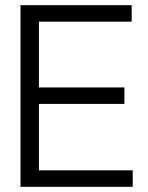

<svg xmlns="http://www.w3.org/2000/svg" viewBox="-20 -720 571 740"><path d="M59 0H491.5V-63.5H130V-319.5H459.5V-383H130V-636.5H487.5V-700H59Z"/></svg>

Font: MCL Standard Light
Style: Regular
Weight: 300
Designer: Květoslav Bartoš
Foundry: Florian Karsten
Version: Version 1.001;Glyphs 3.2.3 (3260)